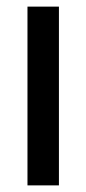

<svg xmlns="http://www.w3.org/2000/svg" viewBox="-20 -560 261 580"><path d="M158 0V-540H63V0Z"/></svg>

Font: Noto Sans Arabic ExtCond Med
Style: Regular
Weight: 500
Width: 2
Designer: Monotype Design Team, Nadine Chahine, Nizar Qandah and Khaled Hosny
Foundry: Monotype Imaging Inc.
Version: Version 2.012